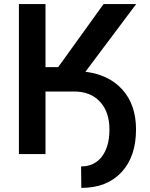

<svg xmlns="http://www.w3.org/2000/svg" viewBox="-20 -747 729 931"><path d="M71.7 0V-727.3H200.6V-421.5H262.1L482.2 -727.3H640.3L394.2 -399.1Q509.2 -384.6 574.2 -311.6Q639.2 -238.6 639.6 -120.7Q639.9 12.1 569.1 88.1Q498.2 164.1 374.3 164.1L373.2 60Q436.8 60 473.4 13Q509.9 -34.1 510.7 -115.8Q511.4 -203.1 465.4 -253.2Q419.4 -303.3 338.8 -303.3H200.6V0Z"/></svg>

Font: Inter UI Semi Bold
Style: Regular
Weight: 600
Designer: Rasmus Andersson
Foundry: rsms
Version: 3.2;8d6f07862